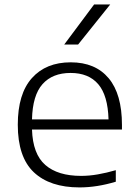

<svg xmlns="http://www.w3.org/2000/svg" viewBox="-20 -828 614 858"><path d="M335.5 9.5Q203 9.5 131.2 -58.2Q59.5 -126 59.5 -270.5Q59.5 -408.5 122.5 -479Q185.5 -549.5 296 -549.5Q406 -549.5 465.5 -478.5Q525 -407.5 525 -269.5V-249H123Q126.5 -139.5 182.5 -90.8Q238.5 -42 342.5 -42Q379 -42 417.5 -48.8Q456 -55.5 497.5 -67.5V-16Q413 9.5 335.5 9.5ZM295.5 -502Q214.5 -502 170 -452Q125.5 -402 123 -294.5H465Q462 -401.5 419 -451.8Q376 -502 295.5 -502ZM267 -629 400.5 -808H472.5L329 -629Z"/></svg>

Font: Encode Sans Exp Lt
Style: Regular
Weight: 300
Width: 7
Designer: Multiple Designers
Foundry: Impallari Type
Version: Version 3.002; ttfautohint (v1.8.3) -l 8 -r 50 -G 200 -x 14 